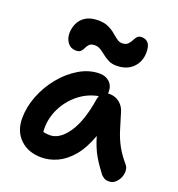

<svg xmlns="http://www.w3.org/2000/svg" viewBox="-140 -890 943 1016"><g transform="rotate(20 331.5 -382.5)"><path d="M205 10Q130 10 84.5 -34Q39 -78 39 -151Q39 -214 64 -278Q89 -342 132.5 -395Q176 -448 231 -480.5Q286 -513 345 -513Q378 -513 400 -493Q422 -473 422 -436Q422 -432 421 -429Q426 -429 430 -429Q464 -429 488 -409Q512 -389 520 -358Q535 -308 548 -266.5Q561 -225 581 -187.5Q601 -150 636 -109Q648 -96 649 -76.5Q650 -57 642 -38Q634 -19 619 -6Q604 7 584 7Q567 7 556.5 0.5Q546 -6 538 -15Q507 -55 483.5 -95.5Q460 -136 442 -197Q414 -120 375.5 -75Q337 -30 293 -10Q249 10 205 10ZM168 -141Q168 -130 169 -121Q184 -116 207 -116Q262 -116 308.5 -184Q355 -252 375 -382Q377 -391 380 -399Q317 -387 269 -347.5Q221 -308 194.5 -254Q168 -200 168 -141ZM183 -584Q154 -584 137 -606Q120 -628 120 -659Q120 -687 132 -714Q144 -741 171 -758Q198 -775 242 -775Q274 -775 297.5 -764.5Q321 -754 338 -739.5Q355 -725 369.5 -714.5Q384 -704 399 -704Q420 -704 430.5 -714Q441 -724 447.5 -737Q454 -750 462 -760Q470 -770 488 -770Q511 -770 524.5 -754.5Q538 -739 538 -703Q538 -650 504 -616Q470 -582 412 -582Q386 -582 367 -591.5Q348 -601 332.5 -613.5Q317 -626 302 -635.5Q287 -645 269 -645Q249 -645 239.5 -636Q230 -627 224.5 -614.5Q219 -602 210.5 -593Q202 -584 183 -584Z"/></g></svg>

Font: Shantell Sans Normal
Style: Regular
Weight: 600
Designer: Stephen Nixon, Anya Danilova, Shantell Martin
Foundry: Arrow Type
Version: Version 1.009;[a7da0bfa3]